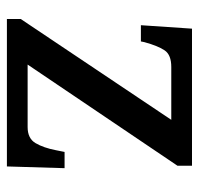

<svg xmlns="http://www.w3.org/2000/svg" viewBox="-30 -546 576 556"><g transform="rotate(90 258.0 -268.0)"><path d="M35 0V-40L327 -476H174Q139 -476 126 -457Q113 -438 102 -398L100 -388H53L63 -536H460V-494L167 -60H348Q381 -60 394.5 -83Q408 -106 415 -142L420 -167H467L462 0Z"/></g></svg>

Font: Noto Serif Bengali Medium
Style: Regular
Weight: 500
Designer: Juan Bruce, Universal Thirst, Indian Type Foundry and the Monotype Design Team.
Foundry: Monotype Imaging Inc.
Version: Version 2.003; ttfautohint (v1.8.4.7-5d5b)